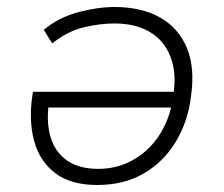

<svg xmlns="http://www.w3.org/2000/svg" viewBox="-20 -520 639 548"><path d="M257 8Q182 8 137.5 -26Q93 -60 77.5 -117.5Q62 -175 72 -244L74 -258H494L487 -213H91L121 -236Q111 -176 123.5 -131.5Q136 -87 170.5 -62.5Q205 -38 260 -38Q314 -38 359 -63Q404 -88 433.5 -132.5Q463 -177 473 -235L474 -245Q485 -310 467 -357Q449 -404 408 -428.5Q367 -453 307 -453Q265 -453 219 -442Q173 -431 129 -396L105 -435Q147 -470 202.5 -485Q258 -500 307 -500Q384 -500 437 -470Q490 -440 513.5 -383Q537 -326 525 -244Q516 -172 481.5 -115Q447 -58 390.5 -25Q334 8 257 8Z"/></svg>

Font: Nunito Sans 7pt ExtraLight
Style: Italic
Weight: 250
Italic angle: -9°
Designer: Vernon Adams
Foundry: Vernon Adams
Version: Version 3.101;gftools[0.9.27]